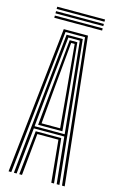

<svg xmlns="http://www.w3.org/2000/svg" viewBox="-136 -959 620 1013"><g transform="rotate(15 174.5 -452.5)"><path d="M21.1 0 108.3 -800H240.5L327.7 0H312.9L227.7 -787.9H121.2L35.9 0ZM79.5 0 104.7 -241.3H244.1L269.3 0H254.4L232 -229.2H116.8L94.4 0ZM50.1 0 130.2 -775.5H218.6L298.7 0H283.8L257.6 -253.4H91.2L65 0ZM92.1 -265.5H256.4L234.8 -481.8L205.7 -763.4H143.1L113.6 -481.8ZM108.2 -277.5 127.6 -481.8 153.6 -751.8H195.3L221.6 -481.8L240.7 -277.5ZM123.7 -289.6H225.2L208 -481.8L184 -739.6H164.8L140.9 -481.8ZM305.6 -893.3H44.4V-905.4H305.6ZM305.6 -845H44.4V-857.1H305.6ZM305.6 -869.2H44.4V-881.2H305.6Z"/></g></svg>

Font: Big Shoulders Inline Display SC Thin
Style: Regular
Weight: 100
Designer: Patric King
Foundry: XO Type Co
Version: Version 2.002